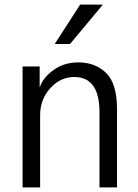

<svg xmlns="http://www.w3.org/2000/svg" viewBox="-20 -814 601 834"><path d="M78.1 0ZM78.1 0V-525.4H152.3V-435.5H153.3Q165 -474.6 210.9 -508.8Q256.8 -543 320.3 -543Q393.6 -543 440.9 -497.1Q488.3 -451.2 488.3 -339.8V0H412.1V-327.1Q412.1 -479.5 302.7 -479.5Q242.2 -479.5 198.2 -430.7Q154.3 -381.8 154.3 -313.5V0ZM217.8 -623 328.1 -793.9H426.8L284.2 -623Z"/></svg>

Font: Batunionen A1
Style: Regular
Weight: 400
Designer: HanYang I&C Co.,Ltd.
Foundry: HanYang I&C Co.,Ltd.
Version: Version 2.50; ttfautohint (v1.6)